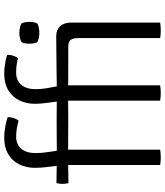

<svg xmlns="http://www.w3.org/2000/svg" viewBox="44 -823 782 910"><g transform="rotate(-90 435.0 -368.0)"><path d="M108 -457.5Q103.5 -496 99 -530.2Q94.5 -564.5 94.5 -593.5Q94.5 -634.5 110.8 -667.5Q127 -700.5 159 -719.8Q191 -739 238.5 -739Q264 -739 290.8 -734Q317.5 -729 335 -722.5Q335 -713.5 333 -704Q331 -694.5 327.2 -685.8Q323.5 -677 317.5 -671Q300 -676 281.2 -679.2Q262.5 -682.5 242.5 -682.5Q206 -682.5 185.2 -658.5Q164.5 -634.5 164.5 -590Q164.5 -559.5 170 -526.2Q175.5 -493 180.5 -455.5V0Q172 1.5 162.5 2.2Q153 3 144 3Q135.5 3 125.8 2.2Q116 1.5 108 0ZM413 -457.5Q408.5 -496 403.2 -530.2Q398 -564.5 398 -593.5Q398 -634.5 414.2 -667.5Q430.5 -700.5 462.5 -719.8Q494.5 -739 541.5 -739Q563.5 -739 587.5 -735Q611.5 -731 629.5 -725.5Q630.5 -717.5 628.8 -707.8Q627 -698 623.2 -689Q619.5 -680 614 -674Q595 -678.5 579 -680.5Q563 -682.5 545.5 -682.5Q509 -682.5 488.2 -658.5Q467.5 -634.5 467.5 -590Q467.5 -559.5 474 -526.2Q480.5 -493 485.5 -455.5V0Q477 1.5 467.5 2.2Q458 3 449 3Q440.5 3 430.8 2.2Q421 1.5 413 0ZM783 0Q775.5 1.5 766.2 2.2Q757 3 746.5 3Q735.5 3 726.2 2.2Q717 1.5 709.5 0V-386Q709.5 -413.5 700.5 -424.5Q691.5 -435.5 668 -435.5H568.5Q538.5 -435.5 508.2 -435.8Q478 -436 448 -436.5L332 -435.5H306L143 -436.5L22 -434.5Q18.5 -448.5 18.5 -463Q18.5 -476 22 -491.5L142.5 -489.5L306 -490.5H332L447.5 -489.5Q513 -490.5 579 -491.2Q645 -492 710.5 -492.5H719.5Q749 -492.5 766 -473.8Q783 -455 783 -422ZM683 -620Q683 -642 690 -657Q697 -661.5 710 -664.5Q723 -667.5 734.5 -667.5Q745 -667.5 759 -664.5Q773 -661.5 779 -657Q782.5 -650.5 784.5 -639.8Q786.5 -629 786.5 -620Q786.5 -597.5 779 -582.5Q773.5 -578 759.2 -575.2Q745 -572.5 734.5 -572.5Q723 -572.5 710 -575.2Q697 -578 690 -582.5Q683 -597.5 683 -620Z"/></g></svg>

Font: Signika Light
Style: Regular
Weight: 300
Designer: Anna Giedry
Foundry: Anna Giedry
Version: Version 2.000